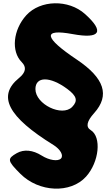

<svg xmlns="http://www.w3.org/2000/svg" viewBox="-20 -900 671 1160"><path d="M139 -808C59 -720 46 -590 111 -525C142 -494 136 -462 94 -428C-38 -320 28 -194 303 -24C345 2 366 40 348 58C330 76 278 69 232 40C178 6 125 1 82 25C22 59 24 71 103 150C215 262 406 271 500 167C579 79 595 -73 528 -114C497 -133 504 -167 549 -217C645 -324 611 -428 444 -540C244 -674 235 -728 419 -694C586 -663 613 -708 494 -815C394 -905 224 -901 139 -808ZM386 -363C444 -320 452 -291 416 -254C355 -192 194 -270 194 -362C194 -439 282 -440 386 -363Z"/></svg>

Font: Hussar Skorodowane
Style: Bold
Weight: 700
Foundry: Cannot Into Space Fonts
Version: Version 0.892